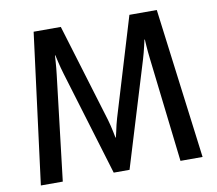

<svg xmlns="http://www.w3.org/2000/svg" viewBox="-79 -817 1029 910"><g transform="rotate(-10 435.0 -362.0)"><path d="M824.2 0Q800.8 -180.7 731.4 -723.6Q698.2 -723.6 599.6 -723.6Q564.5 -605.5 457 -251Q448.2 -220.7 442.4 -191.4Q435.5 -162.1 435.5 -162.1Q435.5 -162.1 433.6 -162.1Q433.6 -162.1 427.7 -191.4Q421.9 -220.7 413.1 -251Q365.2 -408.2 269.5 -723.6Q237.3 -723.6 138.7 -723.6Q116.2 -543 45.9 0Q72.3 0 151.4 0Q166 -126 210.9 -502.9Q214.8 -535.2 216.8 -565.4Q218.8 -595.7 218.8 -595.7Q219.7 -595.7 220.7 -595.7Q220.7 -595.7 227.5 -565.4Q234.4 -535.2 244.1 -502.9Q294.9 -335 396.5 0Q415 0 472.7 0Q511.7 -126 626 -502.9Q635.7 -535.2 642.6 -565.4Q649.4 -595.7 649.4 -595.7Q649.4 -595.7 651.4 -595.7Q651.4 -595.7 653.3 -565.4Q655.3 -535.2 659.2 -502.9Q678.7 -335 717.8 0Q744.1 0 824.2 0Z"/></g></svg>

Font: DaxlinePro-Medium
Style: Medium
Weight: 400
Designer: Hans Reichel
Version: Version 7.502; 2006